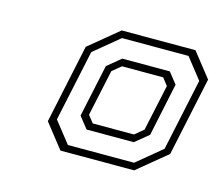

<svg xmlns="http://www.w3.org/2000/svg" viewBox="-61 -779 587 503"><g transform="rotate(15 232.0 -527.0)"><path d="M138.8 -354.5 87 -420.4 132.4 -634.2 212.4 -700.1H412.4L464.3 -634.2L418.8 -420.4L338.8 -354.5ZM153.9 -373.7H333.4L401.2 -429.7L442.8 -624.9L398.7 -680.9H218.2L150 -624.6L108.7 -431ZM190.7 -425.5 166 -456.6 196.4 -599 232.9 -629.1H361.9L385.5 -599.3L355.1 -455.3L318.7 -425.5ZM202.2 -445.1H313.9L337.5 -464.6L364.4 -590L349.1 -609.5H237.4L213.7 -590L186.8 -464.6Z"/></g></svg>

Font: Tourney Light
Style: Italic
Weight: 300
Italic angle: -12°
Version: Version 1.015